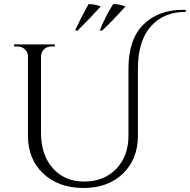

<svg xmlns="http://www.w3.org/2000/svg" viewBox="-20 -921 944 955"><path d="M365 -768 354 -770Q384 -836 421 -901Q457 -899 481 -889Q427 -829 365 -768ZM487 -768 476 -770Q506 -843 543 -901Q572 -901 604 -889Q536 -813 487 -768ZM887 -872Q895 -872 904 -872V-862Q794 -862 730 -789.5Q666 -717 666 -580V-247Q666 -130 592 -58Q518 14 395 14Q272 14 195.5 -57.5Q119 -129 119 -246V-641Q119 -662 103.5 -676Q88 -690 66 -690H50V-700H253V-690H237Q207 -690 192 -667Q185 -656 184 -642V-260Q184 -151 242.5 -84.5Q301 -18 399 -18Q497 -18 558 -81Q619 -144 619 -247V-579Q619 -726 693.5 -799Q768 -872 887 -872Z"/></svg>

Font: Cinzel Decorative
Style: Regular
Weight: 400
Designer: Natanael Gama
Version: Version 1.001;PS 001.001;hotconv 1.0.56;makeotf.lib2.0.21325